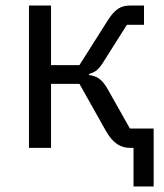

<svg xmlns="http://www.w3.org/2000/svg" viewBox="-20 -536 596 696"><path d="M464 0V140H537V-70H451L372 -210C350 -250 331 -260 303 -264V-268C329 -276 338 -284 359 -318L440 -446H502V-516H455C419 -516 398 -506 368 -458L268 -300H165V-516H85V0H165V-232H268L363 -63C390 -15 418 0 452 0Z"/></svg>

Font: Braiins Sans
Style: Regular
Weight: 400
Designer: Mike Abbink, Paul van der Laan, Pieter van Rosmalen, Jiri Chlebus, Lubos Buracinsky
Foundry: Bold Monday, Sudetype
Version: Version 1.000;hotconv 1.0.109;makeotfexe 2.5.65596